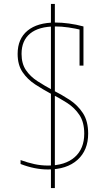

<svg xmlns="http://www.w3.org/2000/svg" viewBox="-20 -855 540 980"><path d="M240 105V-385H260V105ZM240 -385V-835H260V-385ZM225 10Q191 10 156 3Q121 -4 85 -18V-38Q121 -25 155 -17.5Q189 -10 225 -10Q313 -10 361.5 -53Q410 -96 410 -173Q410 -231 385.5 -268Q361 -305 322 -330Q283 -355 239 -377Q198 -399 159 -424.5Q120 -450 95 -487Q70 -524 70 -580Q70 -657 120.5 -698.5Q171 -740 263 -740Q295 -740 332 -735Q369 -730 406 -720V-520H386V-713L401 -701Q364 -710 329 -715Q294 -720 263 -720Q178 -720 134 -684Q90 -648 90 -580Q90 -530 112.5 -497Q135 -464 171.5 -440.5Q208 -417 249 -395Q293 -373 334.5 -346Q376 -319 403 -278Q430 -237 430 -173Q430 -88 375.5 -39Q321 10 225 10Z"/></svg>

Font: M PLUS Code Latin Thin
Style: Regular
Weight: 250
Designer: Coji Morishita
Foundry: UNDERFOREST DESIGN
Version: Version 1.002; ttfautohint (v1.8.3)